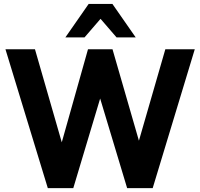

<svg xmlns="http://www.w3.org/2000/svg" viewBox="-20 -974 1037 994"><path d="M359.4 0 498.5 -463.9 638.2 0H770.5L988.3 -718.8H835.9L699.2 -245.6L562.5 -718.8H435.5L299.8 -237.3L161.1 -718.8H8.3L227.5 0ZM417.5 -780.3 500.5 -876.5 583.5 -780.3H682.6L562 -953.6H439L318.4 -780.3Z"/></svg>

Font: Winston
Style: Bold
Weight: 700
Designer: Vernon Adams, Kim Jin-seong, David Berlow, Cristiano Sobral
Foundry: The Winston Project Authors
Version: Version 3.004